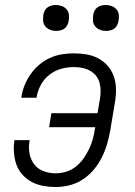

<svg xmlns="http://www.w3.org/2000/svg" viewBox="-20 -742 540 770"><path d="M204 8Q178 8 153.5 3.5Q129 -1 108 -12Q87 -23 70.5 -41Q54 -59 46 -81.5Q38 -104 36 -129.5Q34 -155 38 -180H99Q94 -154 98 -129Q102 -104 116 -84.5Q130 -65 153.5 -56Q177 -47 203 -47Q224 -47 245.5 -53.5Q267 -60 284.5 -74Q302 -88 315 -106.5Q328 -125 337.5 -145Q347 -165 352.5 -185.5Q358 -206 361 -227L362 -232H177L186 -288H371L381 -347Q384 -364 383.5 -380.5Q383 -397 378.5 -412.5Q374 -428 363.5 -440Q353 -452 339 -459.5Q325 -467 308.5 -470Q292 -473 275 -473Q250 -473 225 -466Q200 -459 178.5 -442.5Q157 -426 144 -402Q131 -378 127 -353V-350H66V-355Q70 -379 79.5 -402Q89 -425 103.5 -445.5Q118 -466 137.5 -482.5Q157 -499 180 -509.5Q203 -520 227 -524Q251 -528 275 -528Q301 -528 326 -524Q351 -520 373 -508.5Q395 -497 411 -479Q427 -461 435.5 -438Q444 -415 445 -389.5Q446 -364 442 -338L422 -218Q417 -190 409 -163Q401 -136 388 -110Q375 -84 355.5 -61Q336 -38 311.5 -22Q287 -6 259 1Q231 8 204 8ZM405 -618Q392 -618 381 -622.5Q370 -627 362 -636Q354 -645 353 -657.5Q352 -670 354 -683Q355 -691 359.5 -699.5Q364 -708 371.5 -713Q379 -718 387.5 -720Q396 -722 404 -722Q417 -722 428.5 -717.5Q440 -713 447.5 -704Q455 -695 456.5 -682.5Q458 -670 455 -657Q454 -649 449.5 -640.5Q445 -632 438 -627Q431 -622 422 -620Q413 -618 405 -618ZM205 -618Q192 -618 181 -622.5Q170 -627 162 -636Q154 -645 153 -657.5Q152 -670 154 -683Q155 -691 159.5 -699.5Q164 -708 171.5 -713Q179 -718 187.5 -720Q196 -722 204 -722Q217 -722 228.5 -717.5Q240 -713 247.5 -704Q255 -695 256.5 -682.5Q258 -670 255 -657Q254 -649 249.5 -640.5Q245 -632 238 -627Q231 -622 222 -620Q213 -618 205 -618Z"/></svg>

Font: Iosevka SS18 Light
Style: Italic
Weight: 300
Italic angle: -9°
Monospace: yes
Designer: Belleve Invis
Foundry: Belleve Invis
Version: Version 25.1.1; ttfautohint (v1.8.4)